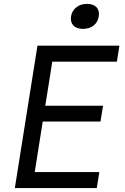

<svg xmlns="http://www.w3.org/2000/svg" viewBox="-20 -964 640 984"><path d="M56 0 172 -730H592L579 -648H248L212 -422H508L495 -341H199L158 -82H489L476 0ZM405 -816Q372 -816 356 -833.5Q340 -851 344 -880Q349 -909 371 -926.5Q393 -944 426 -944Q459 -944 475 -926.5Q491 -909 486 -880Q482 -851 460 -833.5Q438 -816 405 -816Z"/></svg>

Font: NKDuy Mono
Style: Italic
Weight: 400
Italic angle: -9°
Monospace: yes
Designer: NKDuy
Foundry: NKDuy
Version: Version 2.251; ttfautohint (v1.8.4.7-5d5b)